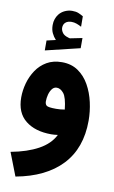

<svg xmlns="http://www.w3.org/2000/svg" viewBox="-104 -751 637 1070"><g transform="rotate(10 215.0 -216.0)"><path d="M153.3 -522Q139.2 -537.1 130.1 -556.4Q121.1 -575.7 121.1 -601.1Q121.1 -620.1 126.5 -635.3Q131.8 -650.4 140.6 -662.1Q154.3 -679.7 174.3 -688.7Q194.3 -697.8 215.3 -697.8Q236.8 -697.8 250.5 -692.1Q264.2 -686.5 278.3 -678.2L278.8 -619.1Q264.2 -627 250.7 -631.8Q237.3 -636.7 222.2 -636.7Q213.4 -636.7 204.1 -634.3Q194.8 -631.8 187.5 -625Q175.8 -614.3 175.8 -594.7Q176.3 -580.6 186 -567.1Q195.8 -553.7 218.8 -547.4Q221.2 -546.4 223.4 -545.7Q225.6 -544.9 228 -544.9Q230 -544.9 231.9 -545.4L297.4 -558.6V-501L102.5 -454.1V-510.3ZM255.9 -2.9Q235.4 0 218.8 0Q127.4 0 73 -43.5Q18.6 -86.9 18.6 -173.8Q18.6 -213.4 29.8 -254.2Q41 -294.9 64.2 -329.6Q87.4 -364.3 123.5 -385.3Q159.7 -406.2 209 -406.2Q262.2 -406.2 300.5 -379.9Q338.9 -353.5 363.3 -310.1Q387.7 -266.6 399.4 -214.4Q411.1 -162.1 411.1 -110.4Q411.1 45.4 321.3 140.6Q231.4 235.8 63.5 266.6L12.7 135.7Q104.5 118.7 167 84.5Q229.5 50.3 255.9 -2.9ZM269.5 -148.9Q262.2 -216.8 244.1 -239Q226.1 -261.2 205.1 -261.2Q189 -261.2 178.5 -247.6Q168 -233.9 162.8 -214.4Q157.7 -194.8 157.7 -176.3Q157.7 -159.7 167 -152.1Q176.3 -144.5 221.2 -144.5Q245.6 -144.5 269.5 -148.9Z"/></g></svg>

Font: Vazir Black UI
Style: Black-UI
Weight: 900
Designer: Saber Rastikerdar
Foundry: Saber Rastikerdar
Version: Version 30.1.0